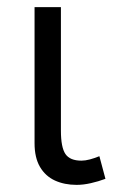

<svg xmlns="http://www.w3.org/2000/svg" viewBox="-20 -505 344 539"><path d="M195 14Q161 14 134.2 1.8Q107.5 -10.5 92.2 -36.5Q77 -62.5 77 -103V-485H151V-138.5Q151 -91 163.8 -72.5Q176.5 -54 208.5 -54Q219.5 -54 232.5 -57.5Q245.5 -61 259 -66.5L276 -3Q256 4.5 235 9.2Q214 14 195 14Z"/></svg>

Font: Geologica Roman ExtraLight
Style: Regular
Weight: 250
Designer: Sindre Bremnes, Frode Helland
Foundry: Monokrom Skriftforlag AS
Version: Version 1.010;gftools[0.9.28]